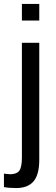

<svg xmlns="http://www.w3.org/2000/svg" viewBox="-44 -745 286 973"><path d="M67 -641V-725H155V-641ZM155 65Q155 140 126 174Q97 208 38 208Q0 208 -24 203V135L6 138Q40 138 53.5 120.5Q67 103 67 52V-528H155Z"/></svg>

Font: TharLon
Style: Regular
Weight: 400
Designer: Sai Zin Di Di Zone
Foundry: Sai Zin Di Di Zone, Sun Tun
Version: Version 1.003 September 27 2012